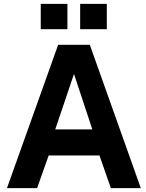

<svg xmlns="http://www.w3.org/2000/svg" viewBox="-20 -974 757 994"><path d="M172 0 232 -169H495L554 0H709L445 -742H281L16 0ZM363 -591 458 -304H266ZM191 -954V-823H329V-954ZM395 -954V-823H533V-954Z"/></svg>

Font: Cheyenne Sans
Style: Bold
Weight: 700
Designer: The Public Sans project authors (U.S. Web Design System), Libre Franklin designed by Pablo Impallari and Rodrigo Fuenzal
Foundry: The Cheyenne Sans Project Authors
Version: Version 2.007